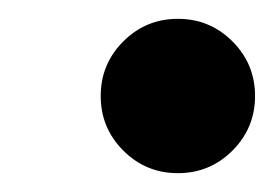

<svg xmlns="http://www.w3.org/2000/svg" viewBox="-20 -517 291 204"><path d="M87 -415Q87 -449 111 -473Q135 -497 169 -497Q203 -497 227 -473Q251 -449 251 -415Q251 -381 227 -357Q203 -333 169 -333Q135 -333 111 -357Q87 -381 87 -415Z"/></svg>

Font: Besley* Narrow Semi
Style: Italic
Weight: 600
Width: 4
Italic angle: -13°
Designer: Owen Earl
Foundry: indestructible type*
Version: Version 3.000; ttfautohint (v1.8.3)